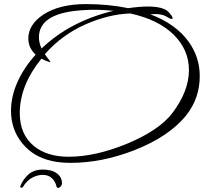

<svg xmlns="http://www.w3.org/2000/svg" viewBox="-20 -729 1000 942"><path d="M190 103Q234 103 259 121.5Q284 140 284 170Q284 179 277.5 186Q271 193 265 193Q259 193 257 185Q251 160 234 144.5Q217 129 189 129Q164 129 137.5 143Q111 157 92 189Q89 192 85 192Q82 192 80 189.5Q78 187 80 183Q94 149 120.5 126Q147 103 190 103ZM328 70Q276 70 235 61Q144 41 90 -25Q34 -93 34 -186Q34 -255 65.5 -326Q97 -397 155 -461Q119 -494 119 -540Q119 -608 192 -657Q271 -709 402 -709Q456 -709 508 -704Q560 -699 609 -689Q637 -693 661 -695Q685 -697 705 -697Q780 -697 806 -671Q827 -649 827 -640Q827 -636 823 -636Q815 -636 801 -645Q774 -664 717 -659Q842 -612 905 -525Q960 -449 960 -356Q960 -248 895 -165Q810 -58 634 10Q477 70 328 70ZM184 -491Q255 -559 343.5 -605Q432 -651 537 -676Q514 -678 491.5 -679.5Q469 -681 446 -681Q436 -681 426 -681Q416 -681 405 -680Q171 -671 171 -546Q171 -518 184 -491ZM317 40Q449 40 606 -25Q763 -91 827 -176Q907 -283 907 -385Q907 -484 833 -558Q757 -633 619 -663Q564 -661 510 -647.5Q456 -634 403 -611Q284 -559 200 -463Q207 -453 216.5 -440.5Q226 -428 227 -427Q227 -425 226 -424Q214 -427 203.5 -431.5Q193 -436 183 -441Q77 -310 77 -174Q77 -69 147 -12Q211 40 317 40Z"/></svg>

Font: Ephesis
Style: Regular
Weight: 400
Designer: Robert E. Leuschke
Foundry: Robert E. Leuschke
Version: Version 1.010; ttfautohint (v1.8.3)